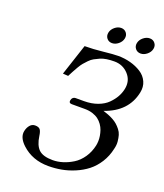

<svg xmlns="http://www.w3.org/2000/svg" viewBox="-148 -900 863 1010"><g transform="rotate(20 284.0 -395.0)"><path d="M253.4 -24.9Q280.8 -24.9 309.3 -33.7Q337.9 -42.5 365.2 -59.6Q392.6 -76.7 413.3 -106.9Q434.1 -137.2 442.4 -175.8Q444.8 -187 445.3 -200.7Q445.8 -214.4 443.4 -229.7Q440.9 -245.1 435.8 -260Q430.7 -274.9 420.9 -288.8Q411.1 -302.7 397.7 -313Q384.3 -323.2 364.5 -329.6Q344.7 -335.9 320.3 -335.9H247.6Q229.5 -335.9 233.4 -354Q235.4 -362.8 241.2 -367.9Q247.1 -373 255.4 -373H302.2Q344.7 -373 378.7 -385.7Q412.6 -398.4 433.1 -419.2Q453.6 -439.9 465.6 -461.4Q477.5 -482.9 482.4 -505.9Q492.7 -554.7 461.2 -589.4Q429.7 -624 381.8 -624Q359.4 -624 339.6 -621.1Q319.8 -618.2 303.7 -611.1Q287.6 -604 274.4 -596.7Q261.2 -589.4 249 -576.7L228.5 -554.2Q220.2 -544.4 210.2 -527.3Q200.2 -510.3 194.3 -499L178.7 -469.2L148.9 -471.2L206.5 -646Q253.4 -646 308.8 -652.1Q364.3 -658.2 391.1 -658.2Q426.8 -658.2 460.2 -649.2Q493.7 -640.1 520.3 -623Q546.9 -606 559.6 -578.1Q572.3 -550.3 564.9 -516.1Q541 -402.8 416.5 -359.9Q432.1 -355 445.6 -349.9Q459 -344.7 473.9 -336.7Q488.8 -328.6 499.5 -319.1Q510.3 -309.6 520.5 -296.6Q530.8 -283.7 535.2 -268.6Q539.6 -253.4 541.5 -233.9Q543.5 -214.4 537.6 -191.9Q528.3 -148.4 505.9 -113Q483.4 -77.6 453.9 -54.7Q424.3 -31.7 387.9 -16.4Q351.6 -1 315.4 5.6Q279.3 12.2 242.2 12.2Q152.8 12.2 93.3 -43Q52.7 -80.6 61 -118.2Q65.4 -138.7 77.1 -151.9Q88.4 -165 105 -165Q125 -165 133.1 -155.3Q141.1 -145.5 144.5 -120.1Q151.4 -70.8 174.8 -47.9Q198.7 -24.9 253.4 -24.9ZM306.6 -723.6Q295.9 -737.3 299.8 -755.9Q303.7 -774.4 320.3 -788.1Q336.9 -801.8 355.5 -801.8Q374 -801.8 384.8 -788.1Q395.5 -774.4 391.6 -755.9Q387.7 -737.3 371.1 -723.6Q354.5 -710 335.9 -710Q317.4 -710 306.6 -723.6ZM466.6 -723.6Q455.6 -737.3 459.5 -755.9Q463.4 -774.4 480.2 -788.1Q497.1 -801.8 515.6 -801.8Q534.2 -801.8 544.9 -788.1Q555.7 -774.4 551.8 -755.9Q547.9 -737.3 531.2 -723.6Q514.6 -710 496.1 -710Q477.5 -710 466.6 -723.6Z"/></g></svg>

Font: Linux Biolinum G
Style: Italic
Weight: 400
Italic angle: -12°
Designer: Philipp H. Poll
Foundry: Philipp H. Poll
Version: Version 0.5.1